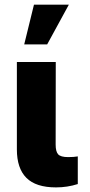

<svg xmlns="http://www.w3.org/2000/svg" viewBox="-20 -792 381 817"><path d="M217.3 -528.3 216.8 -176.8Q216.8 -147 227.5 -135.3Q238.3 -123.5 270 -123.5Q294.4 -123.5 311 -126.5V-8.8Q266.6 5.4 218.3 5.4Q132.8 5.4 92.3 -35.2Q51.8 -75.7 51.8 -156.2V-528.3ZM124.5 -772H272.9L180.7 -603H83Z"/></svg>

Font: Roboto Black
Style: Regular
Weight: 900
Designer: Google
Version: Version 2.134; 2016